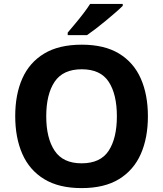

<svg xmlns="http://www.w3.org/2000/svg" viewBox="-20 -954 836 984"><path d="M738 -358Q738 -247 701.5 -164.5Q665 -82 590 -36Q515 10 398 10Q282 10 206.5 -36Q131 -82 94.5 -165Q58 -248 58 -359Q58 -470 94.5 -552Q131 -634 206.5 -679.5Q282 -725 399 -725Q515 -725 590 -679.5Q665 -634 701.5 -551.5Q738 -469 738 -358ZM217 -358Q217 -246 260 -181.5Q303 -117 398 -117Q495 -117 537 -181.5Q579 -246 579 -358Q579 -471 537 -535Q495 -599 399 -599Q303 -599 260 -535Q217 -471 217 -358ZM609 -924Q595 -910 572 -890Q549 -870 522.5 -848Q496 -826 470.5 -806.5Q445 -787 426 -774H327V-787Q343 -806 364.5 -831.5Q386 -857 407 -884.5Q428 -912 442 -934H609Z"/></svg>

Font: Noto Sans Gujarati UI
Style: Bold
Weight: 700
Designer: Jelle Bosma - Monotype Design Team, Universal Thirst
Foundry: Monotype Imaging Inc.
Version: Version 2.106; ttfautohint (v1.8.4.7-5d5b)